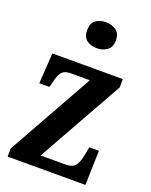

<svg xmlns="http://www.w3.org/2000/svg" viewBox="-143 -841 719 917"><g transform="rotate(20 216.5 -382.0)"><path d="M12 0V-41L256 -477H158Q128 -477 114.5 -461.5Q101 -446 92 -405L85 -381H34L44 -536H402V-494L158 -59H285Q319 -59 334 -77.5Q349 -96 357 -142L363 -175H412L407 0ZM234 -632Q203 -632 182.5 -647.5Q162 -663 162 -698Q162 -733 182.5 -748.5Q203 -764 234 -764Q264 -764 286 -748.5Q308 -733 308 -698Q308 -663 286 -647.5Q264 -632 234 -632Z"/></g></svg>

Font: Noto Serif Ethiopic ExtraCondensed
Style: Bold
Weight: 700
Width: 2
Designer: Monotype Design Team
Foundry: Monotype Imaging Inc.
Version: Version 2.102; ttfautohint (v1.8.4.7-5d5b)